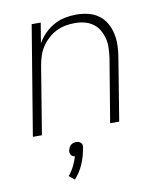

<svg xmlns="http://www.w3.org/2000/svg" viewBox="-85 -597 769 898"><g transform="rotate(-10 300.0 -148.5)"><path d="M39 0 125 -520H168L152 -424Q166 -449 186.5 -469.5Q207 -490 231.5 -503.5Q256 -517 283 -522.5Q310 -528 337 -528Q366 -528 393.5 -521.5Q421 -515 443 -499Q465 -483 478.5 -459.5Q492 -436 498 -408.5Q504 -381 503 -352Q502 -323 497 -294L449 0H406L456 -301Q459 -324 460 -347.5Q461 -371 455.5 -393Q450 -415 439 -434Q428 -453 410 -466Q392 -479 370 -484.5Q348 -490 324 -490Q302 -490 280 -486Q258 -482 236.5 -471.5Q215 -461 197 -444.5Q179 -428 166 -408.5Q153 -389 146 -367Q139 -345 135 -323L82 0ZM198 231 172 210Q188 191 199 169Q210 147 217 124Q211 123 206.5 120.5Q202 118 199 113.5Q196 109 195 103.5Q194 98 195 92Q197 85 200 78.5Q203 72 208.5 67.5Q214 63 220.5 61Q227 59 234 59Q241 59 246.5 61Q252 63 256.5 67.5Q261 72 262 78.5Q263 85 261 92Q255 129 240 165Q225 201 198 231Z"/></g></svg>

Font: Iosevka Extralight Extended
Style: Italic
Weight: 200
Width: 7
Italic angle: -9°
Monospace: yes
Designer: Belleve Invis
Foundry: Belleve Invis
Version: Version 32.5.0; ttfautohint (v1.8.4)